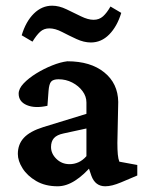

<svg xmlns="http://www.w3.org/2000/svg" viewBox="-20 -650 516 678"><path d="M183.6 7.8Q139.6 7.8 107.9 -10.7Q76.2 -29.3 59.6 -55.7Q43 -82 43 -106.4Q43 -140.6 64.5 -163.6Q85.9 -186.5 132.8 -201.2L285.2 -248V-288.1Q285.2 -309.6 271.5 -328.1Q257.8 -346.7 235.4 -358.4Q212.9 -370.1 186.5 -370.1Q168 -370.1 160.6 -361.8Q153.3 -353.5 151.4 -329.1L147.5 -276.4Q103.5 -266.6 74.7 -278.8Q45.9 -291 45.9 -319.3Q45.9 -336.9 63.5 -355.5Q81.1 -374 107.9 -390.6Q134.8 -407.2 164.1 -418.9Q193.4 -430.7 217.8 -433.6Q299.8 -433.6 348.1 -394.5Q396.5 -355.5 397.5 -290L394.5 -145.5Q394.5 -121.1 396 -105Q397.5 -88.9 401.4 -79.1L464.8 -67.4V-30.3L407.2 -5.9Q390.6 1 377 4.4Q363.3 7.8 351.6 7.8Q316.4 7.8 302.7 -29.3L288.1 -72.3L306.6 -68.4Q276.4 -32.2 245.1 -12.2Q213.9 7.8 183.6 7.8ZM225.6 -70.3Q242.2 -70.3 257.3 -77.1Q272.5 -84 285.2 -98.6V-196.3L204.1 -178.7Q180.7 -173.8 170.4 -162.1Q160.2 -150.4 160.2 -130.9Q160.2 -107.4 179.2 -88.9Q198.2 -70.3 225.6 -70.3ZM370.1 -627 408.2 -604.5Q393.6 -556.6 365.7 -528.3Q337.9 -500 300.8 -500Q276.4 -500 250 -512.2Q223.6 -524.4 199.2 -537.1Q174.8 -549.8 154.3 -549.8Q134.8 -549.8 121.6 -537.6Q108.4 -525.4 94.7 -502.9L56.6 -525.4Q71.3 -574.2 99.6 -602.1Q127.9 -629.9 164.1 -629.9Q188.5 -629.9 214.8 -617.2Q241.2 -604.5 266.1 -592.3Q291 -580.1 310.5 -580.1Q330.1 -580.1 343.8 -592.3Q357.4 -604.5 370.1 -627Z"/></svg>

Font: Crimson Pro SemiBold
Style: Regular
Weight: 600
Designer: Jacques Le Bailly
Foundry: Baron von Fonthausen
Version: Version 1.003